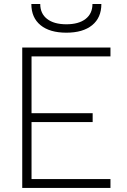

<svg xmlns="http://www.w3.org/2000/svg" viewBox="-20 -928 626 948"><path d="M89.8 0V-693.4H525.4V-649.4H135.7V-369.1H437.5V-325.2H135.7V-43.9H525.4V0ZM307.6 -766.6Q225.6 -766.6 180.2 -803.7Q134.8 -840.8 134.8 -908.2H178.7Q178.7 -860.8 212.6 -834.5Q246.6 -808.1 307.6 -808.1Q368.7 -808.1 402.6 -834.5Q436.5 -860.8 436.5 -908.2H480.5Q480.5 -840.8 435.1 -803.7Q389.6 -766.6 307.6 -766.6Z"/></svg>

Font: Cascadia Mono ExtraLight
Style: Regular
Weight: 200
Monospace: yes
Designer: Aaron Bell
Foundry: Saja Typeworks
Version: Version 2404.023; ttfautohint (v1.8.4)